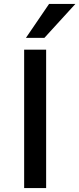

<svg xmlns="http://www.w3.org/2000/svg" viewBox="-20 -958 404 978"><path d="M103 0V-705H215V0ZM112 -765 230 -938H364L206 -765Z"/></svg>

Font: Nunito Sans 7pt SemiBold
Style: Regular
Weight: 600
Designer: Vernon Adams
Foundry: Vernon Adams
Version: Version 3.101;gftools[0.9.27]